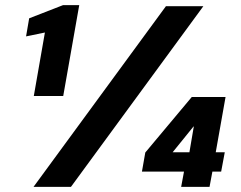

<svg xmlns="http://www.w3.org/2000/svg" viewBox="-20 -724 934 744"><path d="M111 -352 154 -598 81 -583 93 -653 224 -704H287L225 -352ZM110 0 623 -700H768L255 0ZM682 0 693 -59H530L543 -133L723 -348H854L816 -134H851L837 -59H803L792 0ZM649 -134H714L731 -234H730Z"/></svg>

Font: DM Sans 28pt Black
Style: Italic
Weight: 900
Italic angle: -10°
Version: Version 4.004;gftools[0.9.30]